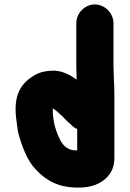

<svg xmlns="http://www.w3.org/2000/svg" viewBox="-20 -777 583 863"><path d="M491 -453C490 -469 490 -484 490 -497V-673C490 -718 451 -757 406 -757C361 -757 323 -718 323 -673V-497C323 -482 323 -465 324 -448C324 -438 324 -428 325 -419L313 -427C286 -445 250 -463 207 -459C167 -456 145 -447 117 -427C66 -391 43 -338 52 -251C56 -224 57 -206 61 -183C78 -121 102 -54 142 -14C185 32 240 66 328 66C339 66 349 66 358 65C431 59 494 13 494 -64V-362C494 -391 491 -422 491 -453ZM327 -197V-101C322 -101 316 -101 311 -102C307 -102 303 -103 299 -104C278 -111 264 -124 253 -143C232 -184 217 -227 217 -288V-290C234 -281 247 -265 261 -254L274 -240C279 -235 286 -228 295 -221L306 -210C312 -205 319 -200 327 -197Z"/></svg>

Font: Blanket
Style: Blk
Weight: 900
Foundry: Cannot Into Space Fonts
Version: Version 0.9